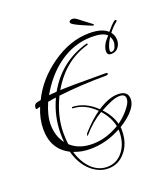

<svg xmlns="http://www.w3.org/2000/svg" viewBox="-146 -738 885 1012"><g transform="rotate(-20 297.0 -232.0)"><path d="M288 171Q237 171 193 133Q146 92 126 18Q35 -28 35 -140Q35 -198 60 -258Q55 -257 51 -256Q47 -255 42 -253H40Q35 -253 35 -259Q35 -282 55 -286L75 -290Q124 -391 224 -461Q327 -534 436 -534Q506 -534 538 -504Q564 -536 581 -549Q584 -552 588 -552Q594 -552 594 -548Q594 -545 591 -542Q567 -523 546 -496Q562 -476 562 -450Q562 -436 558 -427Q544 -391 508 -391Q486 -391 486 -413Q486 -430 495.5 -448.5Q505 -467 526 -488Q505 -511 441 -511Q341 -511 255 -449Q179 -394 125 -299L169 -303Q249 -444 403 -487Q407 -488 408 -484Q410 -480 406 -479Q269 -441 190 -304Q198 -305 217.5 -305Q237 -305 269 -306H444Q455 -306 455 -300Q455 -293 438 -293Q306 -293 176 -278Q128 -180 128 -84Q128 -50 132 -22Q178 21 254 21Q331 21 405 -24Q395 -74 353 -122Q294 -87 248 -33Q243 -28 242 -28Q240 -28 242 -34Q244 -41 245 -42Q297 -100 343 -132Q286 -189 220 -191Q216 -191 216 -195Q216 -199 220 -199Q290 -197 352 -138Q416 -180 466 -180Q523 -180 523 -133Q523 -100 488 -63Q459 -34 422 -12L423 -3V6Q423 82 381 128Q344 171 288 171ZM513 -401Q528 -401 535 -417Q538 -425 540 -432Q542 -439 542 -446Q542 -462 533 -478Q509 -440 506 -414V-411Q506 -401 513 -401ZM115 -40Q113 -62 113 -88Q113 -185 155 -275L132 -272Q126 -270 120 -269.5Q114 -269 109 -268L106 -261Q94 -233 87 -205Q80 -177 80 -150Q80 -86 115 -40ZM418 -32Q461 -63 488 -102Q504 -124 504 -143Q504 -168 472 -168Q452 -168 423.5 -156.5Q395 -145 363 -127Q405 -82 418 -32ZM285 161Q339 161 373.5 117.5Q408 74 408 6Q408 -1 407 -4Q324 42 233 42Q184 42 142 25Q161 90 202 128Q239 161 285 161ZM472 -564Q470 -562 416 -586Q366 -608 361 -617Q359 -619 359 -624Q359 -629 364.5 -632Q370 -635 377 -635Q389 -635 401 -626L473 -571L474 -570V-568Q474 -566 472 -564Z"/></g></svg>

Font: Lovers Quarrel
Style: Regular
Weight: 400
Designer: Robert E. Leuschke
Foundry: Robert E. Leuschke
Version: Version 1.010; ttfautohint (v1.8.3)